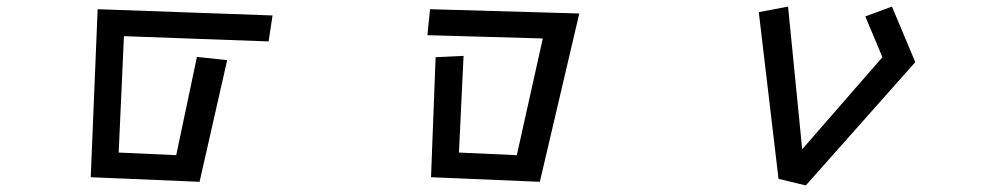

<svg xmlns="http://www.w3.org/2000/svg" viewBox="-20 -538 3040 584"><path d="M277 -510 809 -491 797 -412 357 -428 341 -74 516 -66 579 -365 671 -355 587 15 256 1Z M1305 -364 1390 -368 1376 -74 1552 -66 1631 -421 1280 -431 1288 -510 1742 -497 1622 15 1291 1Z M2288 -501 2377 -518 2420 -84 2664 -364 2612 -488 2693 -518 2764 -349 2431 26 2348 6Z"/></svg>

Font: Moralerspace Krypton JPDOC
Style: Regular
Weight: 400
Version: v0.0.6; ttfautohint (v1.8.4.7-5d5b-dirty) -l 6 -r 45 -G 200 